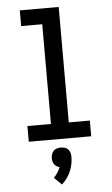

<svg xmlns="http://www.w3.org/2000/svg" viewBox="-64 -777 628 1072"><g transform="rotate(-5 250.0 -240.5)"><path d="M75 0V-88H207V-647H89V-735H307V-88H425V0ZM239 254 197 213Q209 201 218.5 186.5Q228 172 234 156Q225 154 217 149Q209 144 204 136.5Q199 129 197 120.5Q195 112 195 103Q195 92 198.5 81Q202 70 209.5 62Q217 54 228 51Q239 48 250 48Q261 48 272 51Q283 54 290.5 62Q298 70 301.5 81Q305 92 305 103Q305 124 301 145Q297 166 288.5 185.5Q280 205 267.5 222.5Q255 240 239 254Z"/></g></svg>

Font: Iosevka Slab Semibold
Style: Regular
Weight: 600
Monospace: yes
Designer: Belleve Invis
Foundry: Belleve Invis
Version: Version 11.1.1; ttfautohint (v1.8.3)